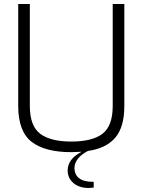

<svg xmlns="http://www.w3.org/2000/svg" viewBox="-20 -754 713 959"><path d="M601 -734V-225Q601 -119 555.5 -66Q510 -13 419 0Q386 17 369 39Q352 61 352 85Q352 118 375 136Q398 154 442 154H448V183Q432 185 424 185Q376 185 347 160.5Q318 136 318 97Q318 40 388 4Q354 6 336 6Q204 6 137.5 -46Q71 -98 71 -225V-734H129V-225Q129 -125 180.5 -86Q232 -47 336 -47Q441 -47 492 -86Q543 -125 543 -225V-734Z"/></svg>

Font: Exo Light
Style: Regular
Weight: 300
Designer: Natanael Gama
Foundry: Natanael Gama
Version: Version 1.500; ttfautohint (v1.6)